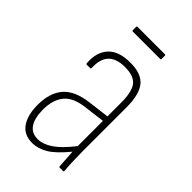

<svg xmlns="http://www.w3.org/2000/svg" viewBox="-191 -677 754 754"><g transform="rotate(45 186.0 -299.5)"><path d="M138 8Q93 8 70.5 -24.5Q48 -57 48 -114Q48 -179 80 -217Q112 -255 186 -264L274 -275V-352Q274 -412 254.5 -436.5Q235 -461 186 -461Q91 -461 96 -366Q96 -361 92 -361H73Q69 -361 69 -367Q65 -424 95 -456Q125 -488 187 -488Q248 -489 275 -457.5Q302 -426 302 -353V-112Q302 -82 303 -55Q304 -28 306 -5Q307 0 302 0H284Q280 0 280 -5Q277 -44 275 -80Q234 -30 202.5 -11Q171 8 138 8ZM76 -115Q76 -69 92.5 -43.5Q109 -18 143 -18Q172 -18 203.5 -39Q235 -60 274 -110V-250L187 -239Q127 -232 101.5 -200.5Q76 -169 76 -115ZM109 -581Q105 -581 105 -585V-603Q105 -607 109 -607H261Q265 -607 265 -603V-585Q265 -581 261 -581Z"/></g></svg>

Font: Sofia Sans Cond ExtraLight
Style: Regular
Weight: 200
Width: 3
Designer: Botio Nikoltchev, Ani Petrova
Foundry: lettersoup
Version: Version 4.100; ttfautohint (v1.8.3)